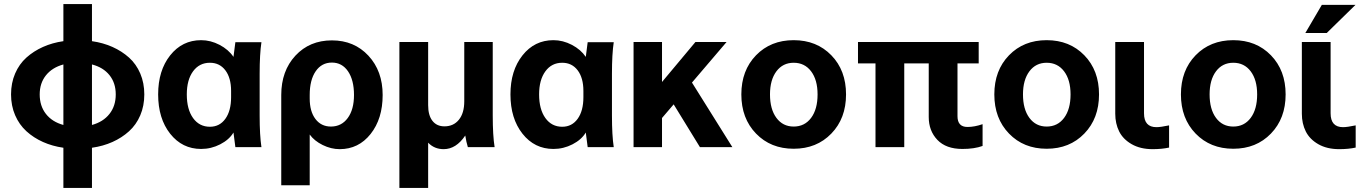

<svg xmlns="http://www.w3.org/2000/svg" viewBox="-20 -722 6695 942"><path d="M291 200.2V2.9Q236.8 -4.9 190.9 -25.4Q145 -45.9 109.6 -78.1Q74.2 -110.4 54.2 -156.7Q34.2 -203.1 34.2 -258.8Q34.2 -314.9 54.2 -361.3Q74.2 -407.7 109.6 -439.5Q145 -471.2 190.9 -491.7Q236.8 -512.2 291 -520V-702.1H431.2V-520Q485.8 -512.2 531.7 -491.7Q577.6 -471.2 613 -439.5Q648.4 -407.7 668.2 -361.3Q688 -314.9 688 -258.8Q688 -202.6 668.2 -156.2Q648.4 -109.9 613 -77.9Q577.6 -45.9 531.7 -25.4Q485.8 -4.9 431.2 2.9V200.2ZM174.8 -258.8Q174.8 -202.1 205.3 -163.1Q235.8 -124 291 -108.9V-405.8Q235.8 -390.6 205.3 -352.3Q174.8 -314 174.8 -258.8ZM547.9 -258.8Q547.9 -314.9 517.1 -353.3Q486.3 -391.6 431.2 -405.8V-108.9Q486.3 -124 517.1 -163.1Q547.9 -202.1 547.9 -258.8Z M755.9 -258.8Q755.9 -376 814.9 -450.4Q874 -524.9 966.8 -524.9Q1013.2 -524.9 1057.1 -502Q1101.1 -479 1125.5 -442.9Q1127.9 -463.9 1134.8 -515.1H1262.7Q1253.9 -457 1253.9 -359.9V-154.8Q1253.9 -58.1 1262.7 0H1134.8Q1127.4 -52.7 1125.5 -71.8Q1104.5 -36.6 1060.3 -13.9Q1016.1 8.8 966.8 8.8Q874 8.8 814.9 -65.9Q755.9 -140.6 755.9 -258.8ZM1113.8 -245.1V-275.9Q1113.8 -339.8 1085.7 -377Q1057.6 -414.1 1009.8 -414.1Q958 -414.1 927.2 -372.1Q896.5 -330.1 896.5 -258.8Q896.5 -185.5 927.2 -142.8Q958 -100.1 1009.8 -100.1Q1057.6 -100.1 1085.7 -139.2Q1113.8 -178.2 1113.8 -245.1Z M1499.5 -255.9V-238.8Q1499.5 -175.3 1527.6 -138.2Q1555.7 -101.1 1603.5 -101.1Q1655.3 -101.1 1686 -142.8Q1716.8 -184.6 1716.8 -255.9Q1716.8 -329.1 1687.5 -372.1Q1658.2 -415 1608.4 -415Q1558.1 -415 1528.8 -372.3Q1499.5 -329.6 1499.5 -255.9ZM1857.4 -255.9Q1857.4 -139.2 1798.3 -64.7Q1739.3 9.8 1646.5 9.8Q1604.5 9.8 1563.2 -10.5Q1522 -30.8 1499.5 -62V187H1359.9V-255.9Q1359.9 -374 1429.4 -449Q1499 -523.9 1608.4 -523.9Q1717.8 -523.9 1787.6 -448.7Q1857.4 -373.5 1857.4 -255.9Z M1939.5 200.2V-516.1H2080.6V-206.1Q2080.6 -156.2 2101.6 -129.2Q2122.6 -102.1 2160.6 -102.1Q2205.1 -102.1 2231.4 -134.5Q2257.8 -167 2257.8 -225.1V-516.1H2397.5V-155.8Q2397.5 -57.1 2406.7 0H2275.4Q2267.6 -25.4 2262.7 -57.1Q2217.8 9.8 2156.7 9.8Q2110.8 9.8 2080.6 -22V200.2Z M2484.4 -258.8Q2484.4 -376 2543.5 -450.4Q2602.5 -524.9 2695.3 -524.9Q2741.7 -524.9 2785.6 -502Q2829.6 -479 2854 -442.9Q2856.4 -463.9 2863.3 -515.1H2991.2Q2982.4 -457 2982.4 -359.9V-154.8Q2982.4 -58.1 2991.2 0H2863.3Q2856 -52.7 2854 -71.8Q2833 -36.6 2788.8 -13.9Q2744.6 8.8 2695.3 8.8Q2602.5 8.8 2543.5 -65.9Q2484.4 -140.6 2484.4 -258.8ZM2842.3 -245.1V-275.9Q2842.3 -339.8 2814.2 -377Q2786.1 -414.1 2738.3 -414.1Q2686.5 -414.1 2655.8 -372.1Q2625 -330.1 2625 -258.8Q2625 -185.5 2655.8 -142.8Q2686.5 -100.1 2738.3 -100.1Q2786.1 -100.1 2814.2 -139.2Q2842.3 -178.2 2842.3 -245.1Z M3088.4 0V-516.1H3228V-319.8L3392.1 -516.1H3544.9L3375 -316.9L3573.2 0H3414.1L3285.2 -210L3228 -143.1V0Z M4058.8 -450.7Q4130.9 -376.5 4130.9 -258.8Q4130.9 -141.1 4058.8 -66.7Q3986.8 7.8 3874 7.8Q3761.2 7.8 3689.2 -66.7Q3617.2 -141.1 3617.2 -258.8Q3617.2 -376.5 3689.2 -450.7Q3761.2 -524.9 3874 -524.9Q3986.8 -524.9 4058.8 -450.7ZM3757.8 -258.8Q3757.8 -186 3789.3 -143.6Q3820.8 -101.1 3874 -101.1Q3927.7 -101.1 3959.5 -143.6Q3991.2 -186 3991.2 -258.8Q3991.2 -330.1 3959.5 -372.1Q3927.7 -414.1 3874 -414.1Q3820.8 -414.1 3789.3 -372.1Q3757.8 -330.1 3757.8 -258.8Z M4189.5 -516.1H4781.7V-411.1H4677.7V-151.9Q4677.7 -99.1 4726.6 -99.1Q4761.2 -99.1 4800.8 -112.8V-5.9Q4760.3 8.8 4701.7 8.8Q4621.6 8.8 4579.1 -35.6Q4536.6 -80.1 4536.6 -147.9V-411.1H4416.5V0H4275.4V-411.1H4189.5Z M5300 -450.7Q5372.1 -376.5 5372.1 -258.8Q5372.1 -141.1 5300 -66.7Q5228 7.8 5115.2 7.8Q5002.4 7.8 4930.4 -66.7Q4858.4 -141.1 4858.4 -258.8Q4858.4 -376.5 4930.4 -450.7Q5002.4 -524.9 5115.2 -524.9Q5228 -524.9 5300 -450.7ZM4999 -258.8Q4999 -186 5030.5 -143.6Q5062 -101.1 5115.2 -101.1Q5168.9 -101.1 5200.7 -143.6Q5232.4 -186 5232.4 -258.8Q5232.4 -330.1 5200.7 -372.1Q5168.9 -414.1 5115.2 -414.1Q5062 -414.1 5030.5 -372.1Q4999 -330.1 4999 -258.8Z M5451.7 -164.1V-516.1H5592.8V-166Q5592.8 -98.1 5653.8 -98.1Q5674.3 -98.1 5715.8 -106.9V2Q5680.7 9.8 5634.8 9.8Q5575.2 9.8 5532.7 -14.4Q5490.2 -38.6 5470.9 -77.1Q5451.7 -115.7 5451.7 -164.1Z M6215.6 -450.7Q6287.6 -376.5 6287.6 -258.8Q6287.6 -141.1 6215.6 -66.7Q6143.6 7.8 6030.8 7.8Q5918 7.8 5845.9 -66.7Q5773.9 -141.1 5773.9 -258.8Q5773.9 -376.5 5845.9 -450.7Q5918 -524.9 6030.8 -524.9Q6143.6 -524.9 6215.6 -450.7ZM5914.6 -258.8Q5914.6 -186 5946 -143.6Q5977.5 -101.1 6030.8 -101.1Q6084.5 -101.1 6116.2 -143.6Q6147.9 -186 6147.9 -258.8Q6147.9 -330.1 6116.2 -372.1Q6084.5 -414.1 6030.8 -414.1Q5977.5 -414.1 5946 -372.1Q5914.6 -330.1 5914.6 -258.8Z M6367.2 -164.1V-516.1H6508.3V-166Q6508.3 -98.1 6569.3 -98.1Q6589.8 -98.1 6631.3 -106.9V2Q6596.2 9.8 6550.3 9.8Q6490.7 9.8 6448.2 -14.4Q6405.8 -38.6 6386.5 -77.1Q6367.2 -115.7 6367.2 -164.1ZM6465.3 -698.2H6630.4L6489.3 -560.1H6384.3Z"/></svg>

Font: LT Superior
Style: Bold
Weight: 400
Designer: Daniel Lyons
Foundry: LyonsType
Version: Version 1.000